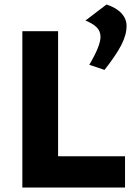

<svg xmlns="http://www.w3.org/2000/svg" viewBox="-20 -840 590 860"><path d="M80.1 0V-700.2H240.2V-140.1H540V0ZM457 -819.8Q500.5 -805.7 523.7 -780.8Q546.9 -755.9 546.9 -724.1Q546.9 -683.6 523.2 -637.9Q499.5 -592.3 448.2 -526.9L379.9 -549.8Q430.2 -634.8 430.2 -674.8Q430.2 -700.2 413.3 -717.3Q396.5 -734.4 362.8 -748Z"/></svg>

Font: Gully
Style: Bold
Weight: 700
Designer: jaikishan Patel
Foundry: MagicType
Version: Version 1.000;Glyphs 3.2 (3242)